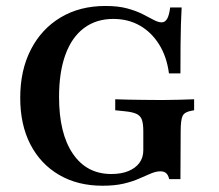

<svg xmlns="http://www.w3.org/2000/svg" viewBox="-20 -602 722 634"><path d="M318.5 11.3Q236.3 11.3 175 -24.6Q113.7 -60.5 80.2 -125.4Q46.8 -190.3 46.8 -279Q46.8 -370.2 81.9 -438.3Q116.9 -506.5 180.2 -544.4Q243.5 -582.3 328.2 -582.3Q370.2 -582.3 400 -574.2Q429.8 -566.1 451.2 -555.2Q472.6 -544.4 487.5 -536.3Q502.4 -528.2 513.7 -528.2Q525 -528.2 531.9 -539.9Q538.7 -551.6 541.9 -577.4H579.8Q578.2 -550 577.4 -521Q576.6 -491.9 576.2 -454Q575.8 -416.1 575.8 -359.7H537.9Q530.6 -415.3 505.2 -455.6Q479.8 -496 441.5 -517.7Q403.2 -539.5 354 -539.5Q297.6 -539.5 257.3 -509.3Q216.9 -479 196 -421.4Q175 -363.7 175 -281.5Q175 -161.3 220.6 -94.4Q266.1 -27.4 347.6 -27.4Q380.6 -27.4 404 -37.1Q427.4 -46.8 440.3 -64.1Q453.2 -81.5 453.2 -105.6V-168.5Q453.2 -193.5 448.4 -206.9Q443.5 -220.2 430.2 -226.2Q416.9 -232.3 391.1 -234.7L360.5 -237.9V-274.2Q377.4 -273.4 402 -273Q426.6 -272.6 453.6 -272.2Q480.6 -271.8 504.8 -271.8H515.3H520.2Q542.7 -271.8 570.6 -272.6Q598.4 -273.4 621 -274.2V-237.9L612.1 -236.3Q589.5 -232.3 583.1 -219.4Q576.6 -206.5 576.6 -168.5L575.8 -10.5H538.7Q535.5 -24.2 528.6 -30.2Q521.8 -36.3 509.7 -36.3Q496 -36.3 479 -29.4Q462.1 -22.6 439.9 -12.5Q417.7 -2.4 388.3 4.4Q358.9 11.3 318.5 11.3Z"/></svg>

Font: Playfair 9pt
Style: Bold
Weight: 700
Designer: Claus Eggers Sørensen
Foundry: Claus Eggers Sørensen
Version: Version 2.203